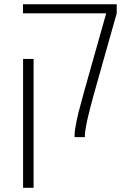

<svg xmlns="http://www.w3.org/2000/svg" viewBox="-20 -650 613 910"><path d="M382.3 -8.3V0H333.5V-8.3Q333.5 -27.3 337.9 -49.3L344.7 -85Q350.1 -110.8 364.3 -162.6Q378.4 -214.4 381.1 -224.6Q383.8 -234.9 390.9 -259.3Q397.9 -283.7 399.4 -289.6L483.4 -586.9H88.9V-629.9H533.2V-586.9L449.2 -289.6Q443.4 -269.5 435.3 -240.2Q427.2 -210.9 420.9 -188.5Q414.6 -166 410.9 -151.4Q407.2 -136.7 402.1 -116.7Q397 -96.7 394 -82.8Q391.1 -68.8 388.2 -53.7Q382.3 -23.4 382.3 -8.3ZM139.2 240.2H89.4V-370.6H139.2Z"/></svg>

Font: Open Sans Hebrew Light
Style: Regular
Weight: 300
Foundry: Ascender Corporation, Yanek Iontef
Version: Version 2.001;PS 002.001;hotconv 1.0.70;makeotf.lib2.5.58329